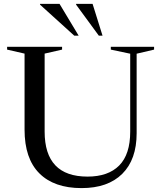

<svg xmlns="http://www.w3.org/2000/svg" viewBox="-20 -955 829 985"><path d="M648 -280V-679.5L548.5 -700.5V-715H770.5V-700.5L681 -679.5V-271.5Q681 -136.5 607.2 -63.2Q533.5 10 398.5 10Q257.5 10 181.8 -65.8Q106 -141.5 106 -290V-680L16.5 -700.5V-715H298.5V-700.5L209 -680V-280Q209 -49 429 -49Q535 -49 591.5 -106Q648 -163 648 -280ZM383.5 -772H361L185.5 -931V-935H285.5ZM506 -772H487L370.5 -931V-935H455Z"/></svg>

Font: Newsreader Display
Style: Regular
Weight: 400
Designer: Hugues Gentile
Foundry: Production Type
Version: Version 1.001